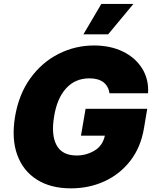

<svg xmlns="http://www.w3.org/2000/svg" viewBox="-20 -975 813 1004"><path d="M552.6 -487.2Q547.2 -524.5 520.8 -544.9Q494.3 -565.3 447.4 -565.3Q372.9 -565.3 325.3 -512.6Q277.7 -459.9 262.8 -365.1Q246.8 -269.2 275.9 -215.6Q305 -161.9 380.7 -161.9Q431.1 -161.9 473.9 -187.3Q516.7 -212.7 528.4 -265.6H403.4L427.6 -406.2H750L733 -305.4Q716.6 -206 662.5 -135.5Q608.3 -65 527.5 -27.5Q446.7 9.9 350.9 9.9Q245.7 9.9 173.7 -35.2Q101.6 -80.3 70.7 -163.7Q39.8 -247.2 58.2 -362.2Q78.1 -482.2 139 -566.1Q199.9 -649.9 286.8 -693.5Q373.6 -737.2 471.6 -737.2Q557.5 -737.2 622.9 -705.3Q688.2 -673.3 723.4 -616.8Q758.5 -560.4 754.3 -487.2ZM416.2 -795.5 509.9 -954.5H677.6L545.5 -795.5Z"/></svg>

Font: Inter UI Black
Style: Italic
Weight: 900
Italic angle: -9.39999°
Designer: Rasmus Andersson
Foundry: rsms
Version: 3.2;8d6f07862